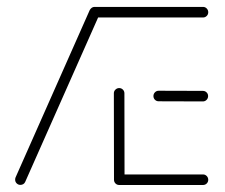

<svg xmlns="http://www.w3.org/2000/svg" viewBox="-20 -539 654 559"><path d="M39.3 -0.7Q33 -0.7 28.5 -5.2Q24.1 -9.6 24.1 -15.9Q24.1 -19.6 25.2 -22.2L241.1 -509.3Q243 -513.3 246.7 -515.6Q250.4 -517.8 255.2 -517.8Q261.5 -517.8 265.9 -513.3Q270.4 -508.9 270.4 -502.6Q270.4 -499.3 269.3 -496.3L53.3 -9.3Q51.5 -5.2 47.8 -3Q44.1 -0.7 39.3 -0.7ZM586.3 -15.6Q586.3 -9.3 581.9 -4.8Q577.4 -0.4 571.1 -0.4H327Q320.7 -0.4 316.3 -4.8Q311.9 -9.3 311.9 -15.6Q311.9 -21.9 316.3 -26.5Q320.7 -31.1 327 -31.1H571.1Q577.4 -31.1 581.9 -26.5Q586.3 -21.9 586.3 -15.6ZM311.9 -16.3 311.5 -267.4Q311.5 -273.7 316.1 -278.1Q320.7 -282.6 327 -282.6Q333.3 -282.6 337.8 -278.1Q342.2 -273.7 342.2 -267.4L342.6 -16.3ZM426.7 -259.3Q426.7 -265.6 431.1 -270.2Q435.6 -274.8 441.9 -274.8L570.7 -274.4Q577 -274.4 581.5 -270Q585.9 -265.6 585.9 -259.3Q585.9 -253 581.5 -248.3Q577 -243.7 570.7 -243.7L441.9 -244.1Q435.6 -244.1 431.1 -248.5Q426.7 -253 426.7 -259.3ZM240.4 -503.3Q240.4 -509.6 244.8 -514.3Q249.3 -518.9 255.6 -518.9H571.1Q577.4 -518.9 581.9 -514.3Q586.3 -509.6 586.3 -503.3Q586.3 -497 581.9 -492.6Q577.4 -488.1 571.1 -488.1H255.6Q249.3 -488.1 244.8 -492.6Q240.4 -497 240.4 -503.3Z"/></svg>

Font: 26F Galaxy Sans Ultra Light
Style: Regular
Weight: 200
Designer: C₂₉H₂₅N₃O₅
Version: Version 1.100